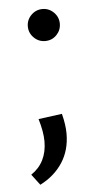

<svg xmlns="http://www.w3.org/2000/svg" viewBox="-50 -539 380 729"><g transform="rotate(-5 140.0 -174.0)"><path d="M79 -445Q79 -470 97 -488Q115 -506 140 -506Q165 -506 183 -488Q201 -470 201 -445Q201 -420 183.5 -402Q166 -384 140 -384Q115 -384 97 -402Q79 -420 79 -445ZM43 117Q104 76 104 -5Q104 -41 89 -91L179 -103Q190 -61 190 -27Q190 36 159.5 83Q129 130 74 158Z"/></g></svg>

Font: Martel Sans
Style: Regular
Weight: 400
Designer: Dan Reynolds and Mathieu Réguer
Foundry: Dan Reynolds and Mathieu Réguer
Version: Version 1.002; ttfautohint (v1.1) -l 5 -r 5 -G 72 -x 0 -D la